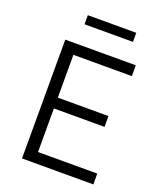

<svg xmlns="http://www.w3.org/2000/svg" viewBox="-168 -1047 964 1151"><g transform="rotate(20 314.0 -471.0)"><path d="M113 0ZM190 -942H499V-884H190ZM568 -69V0H113V-758H563V-689H190V-416H513V-347H190V-69Z"/></g></svg>

Font: Biryani Light
Style: Regular
Weight: 300
Designer: Dan Reynolds and Mathieu Réguer
Foundry: Dan Reynolds and Mathieu Réguer
Version: Version 1.004; ttfautohint (v1.1) -l 5 -r 5 -G 72 -x 0 -D la